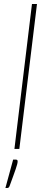

<svg xmlns="http://www.w3.org/2000/svg" viewBox="-20 -743 240 958"><path d="M52 0 139.5 -723H164.5L76.5 0ZM60 53.5Q68 53.5 68 62Q68 67.5 65.8 76.5Q63.5 85.5 58.5 100.2Q53.5 115 45.8 136Q38 157 27.5 186Q25.5 190.5 23 192.8Q20.5 195 15.5 195H7L45.5 53.5Z"/></svg>

Font: Lato ExtraLight
Style: Italic
Weight: 275
Italic angle: -7°
Designer: Lukasz Dziedzic with Adam Twardoch and Botio Nikoltchev
Foundry: tyPoland Lukasz Dziedzic
Version: Version 2.015; 2015-08-06; http://www.latofonts.com/